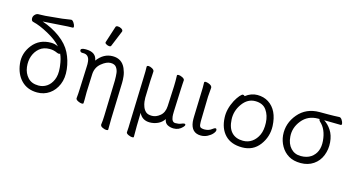

<svg xmlns="http://www.w3.org/2000/svg" viewBox="-95 -1173 3285 1772"><g transform="rotate(15 1547.5 -287.0)"><path d="M415 -712Q427 -712 439.5 -693Q452 -674 454 -659.5Q456 -645 445 -645Q404 -645 342 -640L163 -628Q259 -596 335.5 -539.5Q412 -483 447.5 -412.5Q483 -342 492.5 -259.5Q502 -177 475.5 -114.5Q449 -52 398.5 -17Q348 18 283 18Q189 18 131 -41Q73 -100 61.5 -198Q50 -296 114 -377.5Q178 -459 290 -459Q326 -459 359 -442Q314 -494 229 -540.5Q144 -587 83 -601Q64 -604 61.5 -626Q59 -648 73.5 -664.5Q88 -681 105 -682.5Q122 -684 137 -683.5Q152 -683 174 -685L331 -700Q361 -703 413 -712ZM424 -275Q416 -341 396 -383Q391 -379 384 -379Q377 -379 365 -384Q330 -400 294 -400Q234 -400 196.5 -368.5Q159 -337 142 -289.5Q125 -242 132 -184.5Q139 -127 175.5 -87Q212 -47 278 -47Q321 -47 356.5 -70.5Q392 -94 412.5 -141Q433 -188 426 -257Z M825 -752Q828 -764 845.5 -764Q863 -764 879.5 -754.5Q896 -745 896 -732Q896 -729 895 -727L833 -576Q830 -567 816.5 -567Q803 -567 788.5 -575Q774 -583 774 -589.5Q774 -596 775 -597ZM568 -461Q566 -483 615 -483Q714 -483 725 -405Q785 -486 872.5 -486Q960 -486 995 -406Q1011 -369 1015 -333.5Q1019 -298 1018 -270L1007 73L1006 179Q1006 187 990.5 187Q975 187 954 177.5Q933 168 932 155L931 152Q937 111 938 65L948 -274Q948 -316 944.5 -345.5Q941 -375 924.5 -398Q908 -421 869 -421Q830 -421 782.5 -382Q735 -343 731 -279L724 -104Q724 -95 724 -74Q724 -53 724 -31.5Q724 -10 723 1Q723 10 708 10Q693 10 672 0Q651 -10 649 -23V-26Q654 -73 655 -112L664 -330Q666 -354 663 -380Q656 -443 601 -443H591Q581 -443 575 -448.5Q569 -454 568 -461Z M1358 16Q1285 16 1255 -48L1252 78Q1251 129 1252 183Q1252 190 1237.5 190Q1223 190 1201.5 180.5Q1180 171 1179 159V157Q1183 108 1183 70L1197 -367Q1200 -436 1198 -473Q1199 -484 1214 -484Q1229 -484 1248.5 -473.5Q1268 -463 1270 -449V-446Q1270 -433 1268 -407Q1266 -381 1265 -359L1260 -193Q1260 -179 1262.5 -156.5Q1265 -134 1274.5 -108.5Q1284 -83 1303 -65.5Q1322 -48 1362 -48Q1402 -48 1439.5 -79.5Q1477 -111 1480 -172L1489 -363Q1491 -412 1489 -468Q1489 -476 1503.5 -476Q1518 -476 1539 -466Q1560 -456 1562 -443V-441Q1561 -427 1559.5 -403.5Q1558 -380 1557 -355L1548 -139Q1547 -104 1549 -90Q1555 -39 1588.5 -39Q1622 -39 1641 -47.5Q1660 -56 1670.5 -56Q1681 -56 1682 -47Q1683 -38 1669 -24Q1635 13 1585 13Q1553 13 1526.5 -1Q1500 -15 1494 -52Q1471 -17 1434 -0.5Q1397 16 1358 16Z M1747 -364Q1750 -419 1748 -470Q1749 -479 1760.5 -479Q1772 -479 1787 -474Q1821 -462 1823 -444L1824 -441L1817 -353L1812 -135Q1811 -109 1813.5 -85.5Q1816 -62 1831 -57Q1846 -52 1861 -52Q1905 -52 1934 -76Q1950 -89 1960 -89Q1970 -89 1971.5 -75Q1973 -61 1955 -40Q1937 -19 1907.5 -4Q1878 11 1845 11Q1753 11 1741 -93Q1739 -117 1740 -143Z M2142 -445Q2195 -486 2255 -486Q2315 -486 2361 -457Q2456 -396 2463 -245Q2467 -143 2406.5 -62.5Q2346 18 2240.5 18Q2135 18 2077 -42.5Q2019 -103 2015 -207Q2011 -287 2056 -374Q2076 -410 2095 -432Q2114 -454 2124.5 -454Q2135 -454 2142 -445ZM2233 -43Q2282 -43 2319 -69.5Q2356 -96 2377 -142Q2398 -188 2395 -258Q2392 -328 2357.5 -377Q2323 -426 2250 -426Q2177 -426 2127.5 -357.5Q2078 -289 2081.5 -207.5Q2085 -126 2124.5 -84.5Q2164 -43 2233 -43Z M3067 -418Q3000 -420 2940 -420H2909Q2949 -395 2979 -349Q3009 -303 3014.5 -237Q3020 -171 2996.5 -111.5Q2973 -52 2921.5 -17Q2870 18 2800.5 18Q2731 18 2684.5 -10Q2638 -38 2610.5 -86Q2583 -134 2578 -189Q2569 -302 2645 -392Q2721 -482 2849 -482H2931Q2985 -482 3036 -485H3037Q3051 -485 3063 -466Q3075 -447 3076.5 -432.5Q3078 -418 3067 -418ZM2864 -420H2850Q2754 -420 2696.5 -349Q2639 -278 2646 -193Q2651 -125 2688.5 -85Q2726 -45 2784.5 -45Q2843 -45 2881 -71Q2956 -123 2947 -232.5Q2938 -342 2876 -397Q2865 -407 2865 -417Z"/></g></svg>

Font: LXGW WenKai
Style: Regular
Weight: 400
Designer: LXGW / Fontworks Inc.
Foundry: LXGW / Fontworks Inc.
Version: Version 1.520; June 14, 2025